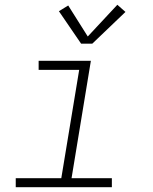

<svg xmlns="http://www.w3.org/2000/svg" viewBox="-20 -785 640 805"><path d="M46 0V-38H237L312 -492H142V-530H361L280 -38H449V0ZM320 -602 227 -738 266 -762 348 -632 472 -765 506 -735 367 -602Z"/></svg>

Font: Iosevka Curly XLtExObl
Style: Regular
Weight: 200
Width: 7
Italic angle: -9°
Monospace: yes
Designer: Belleve Invis
Foundry: Belleve Invis
Version: Version 11.0.1; ttfautohint (v1.8.3)